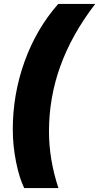

<svg xmlns="http://www.w3.org/2000/svg" viewBox="-20 -762 504 976"><path d="M45 -104Q45 -283 105 -449.5Q165 -616 276 -742H464Q345 -587 287 -426.5Q229 -266 229 -94Q229 49 277 194H103Q78 143 61.5 60.5Q45 -22 45 -104Z"/></svg>

Font: Montserrat Alternates ExtraBold
Style: Italic
Weight: 800
Italic angle: -11.3°
Designer: Julieta Ulanovsky
Foundry: Julieta Ulanovsky
Version: Version 7.200